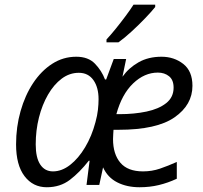

<svg xmlns="http://www.w3.org/2000/svg" viewBox="-20 -786 862 816"><path d="M178.7 9.8Q120.1 9.8 84.2 -37.4Q48.3 -84.5 48.3 -172.4Q48.3 -246.6 67.4 -313.7Q86.4 -380.9 120.8 -432.9Q155.3 -484.9 201.9 -514.9Q248.5 -544.9 304.2 -544.9Q355 -544.9 383.5 -515.4Q412.1 -485.8 426.3 -448.2H431.2L463.4 -535.2H516.1L500.5 -460Q527.3 -497.6 568.8 -521.2Q610.4 -544.9 666.5 -544.9Q719.7 -544.9 758.8 -514.4Q797.9 -483.9 797.9 -421.4Q797.9 -340.3 721.9 -287.4Q646 -234.4 483.9 -234.4H462.4Q461.9 -225.6 461.2 -214.8Q460.4 -204.1 460.4 -194.8Q460.4 -130.9 491.7 -94.2Q522.9 -57.6 587.9 -57.6Q625.5 -57.6 659.9 -69.3Q694.3 -81.1 731.4 -97.7V-26.4Q693.8 -8.8 655 0.5Q616.2 9.8 573.2 9.8Q519 9.8 478.3 -11Q437.5 -31.7 418 -74.7L401.9 0H347.7L360.8 -103H357.4Q318.4 -53.2 277.1 -21.7Q235.8 9.8 178.7 9.8ZM474.6 -300.8H487.8Q550.3 -300.8 602.5 -311.8Q654.8 -322.8 686.3 -347.7Q717.8 -372.6 717.8 -413.6Q717.8 -446.3 698.5 -461.9Q679.2 -477.5 650.9 -477.5Q593.8 -477.5 545.7 -431.4Q497.6 -385.3 474.6 -300.8ZM205.1 -57.6Q242.7 -57.6 278.1 -85.2Q313.5 -112.8 341.8 -160.2Q370.1 -207.5 385.7 -266.6Q393.6 -295.4 396.2 -319.3Q398.9 -343.3 398.9 -364.3Q398.9 -414.6 377 -445.6Q355 -476.6 314.9 -476.6Q275.4 -476.6 242.2 -451.7Q209 -426.8 184.1 -383.8Q159.2 -340.8 145.5 -286.4Q131.8 -231.9 131.8 -172.4Q131.8 -115.7 151.1 -86.7Q170.4 -57.6 205.1 -57.6ZM432.6 -606V-618.2Q450.7 -637.7 471.7 -663.6Q492.7 -689.5 512.9 -716.6Q533.2 -743.7 547.4 -766.1H639.6V-756.3Q625.5 -738.3 598.4 -710Q571.3 -681.6 540.3 -653.1Q509.3 -624.5 483.4 -606Z"/></svg>

Font: Open Sans
Style: Italic
Weight: 400
Italic angle: -12°
Designer: Monotype Design Team
Foundry: Monotype Imaging Inc.
Version: Version 3.000; ttfautohint (v1.8.4)